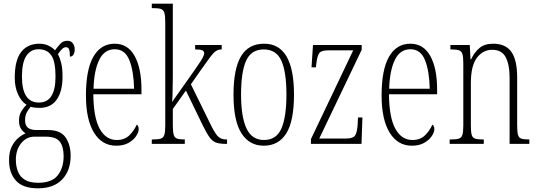

<svg xmlns="http://www.w3.org/2000/svg" viewBox="-20 -780 2914 1041"><path d="M186 241Q104 241 66.5 199.5Q29 158 29 88Q29 45 43 16Q57 -13 78 -31Q99 -49 119 -57Q105 -65 94 -81.5Q83 -98 83 -127Q83 -155 95.5 -176Q108 -197 124 -212Q96 -229 78 -268Q60 -307 60 -358Q60 -454 95 -498.5Q130 -543 194 -543Q221 -543 243 -532.5Q265 -522 278 -507Q291 -525 306.5 -542Q322 -559 345 -559Q365 -559 375 -545Q385 -531 385 -513Q385 -495 378.5 -484Q372 -473 359 -473Q359 -499 355 -511.5Q351 -524 337 -524Q328 -524 318 -515.5Q308 -507 294 -486Q305 -466 312 -438Q319 -410 319 -363Q319 -285 287.5 -240Q256 -195 194 -195Q183 -195 169 -196.5Q155 -198 146 -201Q135 -188 125.5 -171Q116 -154 116 -128Q116 -99 132 -87Q148 -75 177 -75H240Q308 -75 335.5 -35Q363 5 363 64Q363 145 317 193Q271 241 186 241ZM191 -224Q281 -224 281 -365Q281 -447 258 -480Q235 -513 189 -513Q147 -513 123 -477.5Q99 -442 99 -364Q99 -224 191 -224ZM187 211Q262 211 293.5 170Q325 129 325 67Q325 16 304.5 -11.5Q284 -39 228 -39H166Q124 -39 95 -3.5Q66 32 66 86Q66 121 77 149.5Q88 178 114.5 194.5Q141 211 187 211Z M610 10Q533 10 489.5 -61Q446 -132 446 -262Q446 -403 486.5 -473Q527 -543 602 -543Q673 -543 710 -476.5Q747 -410 747 -294V-269H486Q487 -143 520.5 -82Q554 -21 613 -21Q656 -21 682 -47Q708 -73 721 -104Q725 -102 728.5 -96.5Q732 -91 732 -80Q732 -63 718 -42Q704 -21 677 -5.5Q650 10 610 10ZM707 -299Q705 -394 681.5 -453.5Q658 -513 602 -513Q546 -513 518 -455.5Q490 -398 487 -299Z M803 0V-24H810Q838 -24 852 -28.5Q866 -33 871 -49Q876 -65 876 -100V-661Q876 -695 871 -711Q866 -727 852 -731.5Q838 -736 810 -736H803V-760H917V-373Q917 -355 916.5 -327.5Q916 -300 915.5 -272.5Q915 -245 913 -227L1012 -367Q1056 -429 1071.5 -454Q1087 -479 1087 -491Q1087 -503 1076.5 -507.5Q1066 -512 1038 -512V-536H1182V-512Q1164 -512 1150.5 -503Q1137 -494 1119.5 -470.5Q1102 -447 1071 -403L1015 -323L1116 -117Q1140 -66 1157.5 -45Q1175 -24 1205 -24H1211V0H1204Q1172 0 1152.5 -6.5Q1133 -13 1117 -34.5Q1101 -56 1079 -101L988 -289L917 -189V-99Q917 -65 922 -49Q927 -33 940 -28.5Q953 -24 979 -24H982V0Z M1410 10Q1332 10 1289 -57.5Q1246 -125 1246 -267Q1246 -406 1286.5 -474.5Q1327 -543 1412 -543Q1574 -543 1574 -267Q1574 -123 1532 -56.5Q1490 10 1410 10ZM1411 -21Q1479 -21 1506 -84Q1533 -147 1533 -267Q1533 -390 1505.5 -451Q1478 -512 1410 -512Q1342 -512 1314.5 -451Q1287 -390 1287 -267Q1287 -146 1316.5 -83.5Q1346 -21 1411 -21Z M1666 0V-26L1895 -507H1759Q1721 -507 1710.5 -491.5Q1700 -476 1695 -435L1693 -415H1669L1677 -536H1941V-510L1711 -29H1857Q1894 -29 1905 -45Q1916 -61 1919 -103L1921 -143H1945L1940 0Z M2213 10Q2136 10 2092.5 -61Q2049 -132 2049 -262Q2049 -403 2089.5 -473Q2130 -543 2205 -543Q2276 -543 2313 -476.5Q2350 -410 2350 -294V-269H2089Q2090 -143 2123.5 -82Q2157 -21 2216 -21Q2259 -21 2285 -47Q2311 -73 2324 -104Q2328 -102 2331.5 -96.5Q2335 -91 2335 -80Q2335 -63 2321 -42Q2307 -21 2280 -5.5Q2253 10 2213 10ZM2310 -299Q2308 -394 2284.5 -453.5Q2261 -513 2205 -513Q2149 -513 2121 -455.5Q2093 -398 2090 -299Z M2418 0V-24H2426Q2454 -24 2468 -28.5Q2482 -33 2487 -49Q2492 -65 2492 -100V-438Q2492 -472 2487 -487.5Q2482 -503 2468 -507.5Q2454 -512 2427 -512H2422V-536H2527L2531 -458H2534Q2553 -498 2580.5 -520.5Q2608 -543 2654 -543Q2721 -543 2752.5 -499Q2784 -455 2784 -360V-100Q2784 -65 2788.5 -49Q2793 -33 2806.5 -28.5Q2820 -24 2846 -24H2850V0H2743V-360Q2743 -429 2722 -469.5Q2701 -510 2649 -510Q2598 -510 2565.5 -466.5Q2533 -423 2533 -330V-99Q2533 -65 2537.5 -49Q2542 -33 2556 -28.5Q2570 -24 2597 -24H2603V0Z"/></svg>

Font: Noto Serif Hebrew ExtraCondensed ExtraLight
Style: Regular
Weight: 200
Width: 2
Designer: Monotype Design Team
Foundry: Monotype Imaging Inc.
Version: Version 2.004; ttfautohint (v1.8.4.7-5d5b)